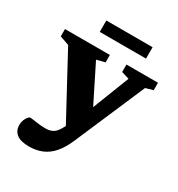

<svg xmlns="http://www.w3.org/2000/svg" viewBox="-212 -824 1111 1197"><g transform="rotate(30 344.0 -225.0)"><path d="M445 -87 327.5 39.5 71 -435.5 4.5 -459V-511.5H327.5V-458L267.5 -443ZM175 235Q115 235 85.8 212.2Q56.5 189.5 56.5 147Q56.5 127.5 63.2 111.2Q70 95 78.8 85Q87.5 75 94 75Q103.5 75 121 77.8Q138.5 80.5 160.5 83.2Q182.5 86 205.5 86Q233.5 86 251.8 78.2Q270 70.5 283 54.8Q296 39 307.5 16.5L328.5 -24L356.5 -66L502.5 -441L447 -458V-511.5H674V-458L620.5 -442.5L402.5 64Q376.5 124 343.8 161.8Q311 199.5 269.5 217.2Q228 235 175 235ZM201 -604.5V-686.5H534V-604.5Z"/></g></svg>

Font: Newsreader 7pt
Style: Bold
Weight: 700
Designer: Hugues Gentile
Foundry: Production Type
Version: Version 1.003